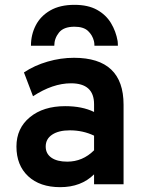

<svg xmlns="http://www.w3.org/2000/svg" viewBox="-20 -762 597 794"><path d="M229 12Q145 12 96.5 -33.2Q48 -78.5 48 -156Q48 -231.5 103.5 -277.2Q159 -323 249.5 -323Q320 -323 369 -299V-331Q369 -417.5 273.5 -417.5Q198 -417.5 116.5 -364L79 -462.5Q122.5 -491.5 176.8 -507.2Q231 -523 286 -523Q491 -523 491 -329V0H369V-41Q315.5 12 229 12ZM258 -93.5Q322 -93.5 369 -140.5V-201Q323 -223 269 -223Q222.5 -223 195.8 -205.2Q169 -187.5 169 -156Q169 -126.5 192.5 -110Q216 -93.5 258 -93.5ZM108 -573Q108 -618.5 127.8 -657Q147.5 -695.5 187.8 -718.8Q228 -742 288 -742Q344 -742 381 -721.5Q418 -701 438.8 -666.8Q459.5 -632.5 466.5 -592Q467 -587.5 467.2 -582.8Q467.5 -578 467.5 -573H370.5Q370.5 -584.5 368.5 -592Q362.5 -616.5 344 -634Q325.5 -651.5 288 -651.5Q243 -651.5 223.8 -627.2Q204.5 -603 204.5 -573Z"/></svg>

Font: Overpass
Style: Bold
Weight: 700
Designer: Delve Withrington, Dave Bailey, Thomas Jockin
Foundry: Delve Fonts LLC
Version: Version 4.000; ttfautohint (v1.8.3)